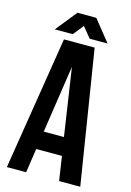

<svg xmlns="http://www.w3.org/2000/svg" viewBox="-127 -911 662 973"><g transform="rotate(15 203.5 -424.0)"><path d="M396 0H285L266 -127H131L112 0H11L123 -700H284ZM145 -222H251L198 -576ZM65 -737 154 -848H253L342 -737H248L203 -792L159 -737Z"/></g></svg>

Font: Adderley Bold
Style: Regular
Weight: 700
Designer: gorohovskiy
Version: Version 1.003 November 13, 2017